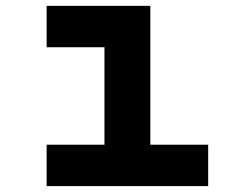

<svg xmlns="http://www.w3.org/2000/svg" viewBox="-20 -633 790 653"><path d="M491.3 -613.1V-140.8H688V0H138.6V-140.8H335.3V-472.3H138.6V-613.1Z"/></svg>

Font: Martian Mono Custom sWd Rg
Style: Regular
Weight: 400
Width: 6
Monospace: yes
Designer: Alex Havermale
Foundry: Evil Martians
Version: Version 1.000